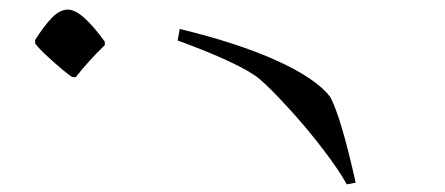

<svg xmlns="http://www.w3.org/2000/svg" viewBox="-393 -552 1146 494"><g transform="rotate(-90 180.0 -305.0)"><path d="M352.5 -415.5Q316.4 -266.1 270.8 -165.5Q225.1 -64.9 177.7 -28.3Q124 0 -43 37.1L-47.4 14.2Q-11.2 -5.4 43.9 -47.6Q99.1 -89.8 150.6 -137.2Q202.1 -184.6 222.9 -209.2Q243.7 -233.9 269.5 -289.6Q295.4 -345.2 322.8 -420.9ZM314.5 -646ZM192.4 -647ZM229.5 248.5ZM175.8 21ZM119.1 -267.1ZM281.7 35.2ZM228.5 -683.1V-691.9Q240.7 -710.4 272 -745.1Q303.2 -779.8 315.4 -787.6H324.2Q361.8 -763.7 382.1 -743.7Q402.3 -723.6 402.3 -703.1Q402.3 -668 319.8 -608.4H311Q269 -651.4 228.5 -683.1ZM315.4 -697.8ZM315.4 -857.9Z"/></g></svg>

Font: Noto Nastaliq Urdu
Style: Regular
Weight: 400
Designer: Monotype Design Team
Foundry: Monotype Imaging Inc.
Version: Version 1.02 uh